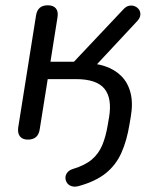

<svg xmlns="http://www.w3.org/2000/svg" viewBox="-20 -513 580 715"><path d="M273.9 179.7Q258.8 184 247.4 180.6Q236 177.1 230 168.6Q223.9 160.1 223.7 149.6Q223.5 139.1 230.4 129.9Q237.3 120.6 251.4 116.3Q296.4 102.7 321.9 81.1Q347.5 59.5 360.9 27.2Q374.3 -5 381.4 -48.6L386 -75.2Q398.1 -146.5 369 -182.5Q340 -218.4 262.5 -218.4H157.7L127.8 -30.9Q122 6.9 83.7 6.9Q63.8 6.9 54.4 -5Q45 -16.9 47.8 -38.2L114.2 -455.4Q120 -493.3 157.9 -493.3Q178.7 -493.3 188.2 -481.6Q197.6 -470 194.2 -449.1L167.9 -283.1H255.4L439.9 -478.7Q449.7 -489.4 461.1 -491.6Q472.5 -493.8 482.2 -489.6Q492 -485.5 497.8 -477Q503.6 -468.5 502.6 -457.3Q501.6 -446.1 491.4 -434.9L319.4 -250.4L291.9 -278.3Q335.5 -278.3 371.3 -266.3Q407.1 -254.4 431.8 -229.7Q456.5 -205 466.2 -166.9Q475.9 -128.8 466.9 -77.3L462.4 -51.1Q452.4 11 431.9 56.5Q411.4 102 373.9 132.1Q336.4 162.3 273.9 179.7Z"/></svg>

Font: Nunito Variable Extra Light
Style: Italic
Weight: 200
Italic angle: -9°
Designer: Vernon Adams
Foundry: Vernon Adams
Version: Version 3.602